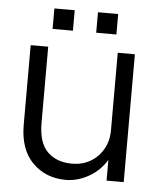

<svg xmlns="http://www.w3.org/2000/svg" viewBox="-50 -693 613 748"><g transform="rotate(5 257.0 -319.0)"><path d="M303 -650.5H382V-570.5H303ZM132.5 -650.5H212V-570.5H132.5ZM121.5 -202.5Q121.5 -124 157.5 -89Q193.5 -54 253.5 -54Q293 -54 324.8 -72.2Q356.5 -90.5 375 -123Q393.5 -155.5 393.5 -197V-500H460.5V0H393.5V-81Q366.5 -37 323 -13Q279.5 11 235 11Q156 11 104.5 -40.8Q53 -92.5 53 -189V-500H121.5Z"/></g></svg>

Font: Overused Grotesk Book
Style: Regular
Weight: 375
Version: Version 0.004